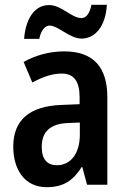

<svg xmlns="http://www.w3.org/2000/svg" viewBox="-20 -766 531 796"><path d="M80 -605H143C149 -639 167 -660 185 -660C221 -660 269 -606 318 -606C373 -606 418 -655 423 -746H359C353 -714 339 -691 318 -691C276 -691 236 -745 183 -745C117 -745 85 -677 80 -605ZM246 -553C186 -553 127 -537 78 -509L114 -424C159 -448 197 -461 236 -461C286 -461 310 -429 310 -364V-334L235 -331C104 -326 35 -270 35 -158C35 -62 83 10 173 10C243 10 283 -17 319 -74H321L341 0H425V-363C425 -490 365 -553 246 -553ZM262 -256 311 -258V-208C311 -128 272 -81 216 -81C177 -81 153 -104 153 -157C153 -217 185 -253 262 -256Z"/></svg>

Font: Noto Sans Gujarati UI Condensed SemiBold
Style: Regular
Weight: 600
Width: 3
Designer: Jelle Bosma - Monotype Design Team, Universal Thirst
Foundry: Monotype Imaging Inc.
Version: Version 2.106